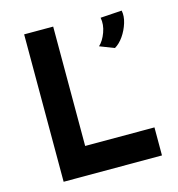

<svg xmlns="http://www.w3.org/2000/svg" viewBox="-109 -831 858 926"><g transform="rotate(-15 320.0 -368.0)"><path d="M95 -736H240V-140H586V0H95ZM501 -559 429 -587Q451 -607 465 -645Q479 -683 472 -718L579 -725Q585 -697 574.5 -663Q564 -629 544.5 -601Q525 -573 501 -559Z"/></g></svg>

Font: Reem Kufi Ink
Style: Bold
Weight: 700
Designer: Khaled Hosny
Version: Version 1.002